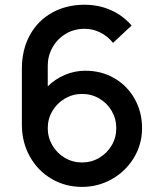

<svg xmlns="http://www.w3.org/2000/svg" viewBox="-20 -754 662 790"><path d="M564.5 -226.5Q564.5 -160.5 531 -105Q497.5 -49.5 440.8 -17.2Q384 15 317.5 15Q248.5 15 192 -18.2Q135.5 -51.5 102.8 -110Q70 -168.5 70 -241.5V-471Q70 -549 102.5 -608.8Q135 -668.5 193.8 -701.5Q252.5 -734.5 328 -734.5Q385.5 -734.5 435.2 -712.8Q485 -691 521.5 -649L445 -577.5Q424 -604.5 393.2 -620Q362.5 -635.5 328 -635.5Q284.5 -635.5 250 -614.5Q215.5 -593.5 196 -558.8Q176.5 -524 176.5 -484.5V-398.5Q207 -429 247.2 -446Q287.5 -463 331.5 -463Q397.5 -463 450.8 -432Q504 -401 534.2 -347Q564.5 -293 564.5 -226.5ZM458.5 -226.5Q458.5 -265 439.8 -297.2Q421 -329.5 388.8 -348.5Q356.5 -367.5 318 -367.5Q279.5 -367.5 247 -348.5Q214.5 -329.5 195.5 -297.2Q176.5 -265 176.5 -226.5Q176.5 -188.5 195.5 -156Q214.5 -123.5 246.8 -104.5Q279 -85.5 317.5 -85.5Q356 -85.5 388.2 -104.5Q420.5 -123.5 439.5 -155.8Q458.5 -188 458.5 -226.5Z"/></svg>

Font: Manrope KiralyPet SmBd KiralyPet
Style: Regular
Weight: 600
Designer: Mikhail Sharanda
Foundry: Mikhail Sharanda
Version: Version 4.502